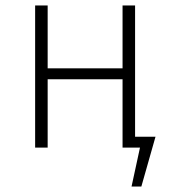

<svg xmlns="http://www.w3.org/2000/svg" viewBox="-20 -542 630 705"><path d="M476 -40V-522H430V-291H155V-522H109V0H155V-251H430V0H494L463 143H499L551 -40Z"/></svg>

Font: Fira Sans ExtraLight
Style: Regular
Weight: 200
Designer: bBox Type GmbH & Carrois Corporate GbR & Edenspiekermann AG
Foundry: bBox Type GmbH & Carrois Corporate GbR & Edenspiekermann AG
Version: Version 4.300;PS 004.300;hotconv 1.0.88;makeotf.lib2.5.64775